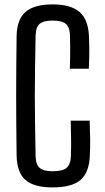

<svg xmlns="http://www.w3.org/2000/svg" viewBox="-20 -826 465 854"><path d="M214.1 7.6Q131.5 7.6 93.4 -25.4Q55.2 -58.4 53.9 -135Q52.9 -207.3 52.4 -272.3Q51.9 -337.3 51.9 -399.9Q51.9 -462.4 52.4 -527.3Q52.9 -592.3 53.9 -664.7Q55 -739.5 93.6 -773Q132.1 -806.4 213.7 -806.4Q295.6 -806.4 334.1 -772.5Q372.7 -738.6 375.7 -664.5Q377 -639.2 377.2 -615.8Q377.4 -592.4 376.9 -569.1Q376.4 -545.9 375.1 -520.3H290.7Q291.6 -546.7 291.9 -570.3Q292.2 -594 292.2 -617.8Q292.2 -641.6 291.3 -667.7Q290 -705.6 272.6 -720Q255.2 -734.5 213.7 -734.5Q173.6 -734.5 156.5 -720Q139.3 -705.6 138.3 -667.7Q136.8 -590.8 135.9 -525.8Q134.9 -460.8 134.9 -399.6Q134.9 -338.4 135.9 -273.7Q136.8 -209 138.3 -131.7Q139.3 -93.7 156.7 -79Q174 -64.3 214.1 -64.3Q257.6 -64.3 275.7 -79Q293.8 -93.7 295.3 -131.7Q296.3 -154.4 296.3 -176.4Q296.4 -198.4 295.9 -225.4Q295.5 -252.5 294.5 -289.3H378.9Q380.7 -243 381.1 -206.7Q381.5 -170.5 379.7 -135Q376.7 -58.4 337.9 -25.4Q299.2 7.6 214.1 7.6Z"/></svg>

Font: Big Shoulders Text SC Thin
Style: Regular
Weight: 100
Designer: Patric King
Foundry: XO Type Co
Version: Version 2.002